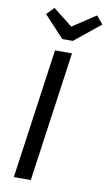

<svg xmlns="http://www.w3.org/2000/svg" viewBox="-99 -955 565 1003"><g transform="rotate(10 183.5 -453.5)"><path d="M140 0H50L147 -689H237ZM367 -865 230 -754H174L68 -868L106 -907L209 -826L332 -907Z"/></g></svg>

Font: Fira Sans Condensed
Style: Italic
Weight: 400
Width: 3
Italic angle: -8°
Designer: bBox Type GmbH & Carrois Corporate GbR & Edenspiekermann AG
Foundry: bBox Type GmbH & Carrois Corporate GbR & Edenspiekermann AG
Version: Version 4.301